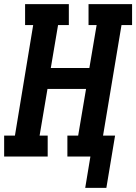

<svg xmlns="http://www.w3.org/2000/svg" viewBox="-24 -755 657 926"><path d="M387 151 412 0H301V-101H353L391 -326H205L167 -101H206V0H-4V-101H48L136 -634H97V-735H308V-634H256L221 -427H407L442 -634H403V-735H613V-634H562L473 -101H531L489 151Z"/></svg>

Font: Iosevka Etoile Oblique
Style: Bold
Weight: 700
Italic angle: -9°
Designer: Belleve Invis
Foundry: Belleve Invis
Version: Version 15.5.2; ttfautohint (v1.8.4)